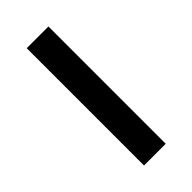

<svg xmlns="http://www.w3.org/2000/svg" viewBox="13 -458 419 419"><g transform="rotate(45 223.0 -248.5)"><path d="M404 -282V-215H42V-282Z"/></g></svg>

Font: Cardo
Style: Regular
Weight: 400
Designer: David J. Perry
Foundry: David J. Perry
Version: Version 1.0451